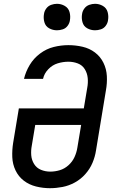

<svg xmlns="http://www.w3.org/2000/svg" viewBox="-20 -980 616 1008"><path d="M242 8Q275 8 308.5 1.5Q342 -5 373 -22Q404 -39 428 -66Q452 -93 465.5 -125Q479 -157 484 -190L536 -505Q543 -543 541 -580.5Q539 -618 523 -650.5Q507 -683 478.5 -704.5Q450 -726 413.5 -734.5Q377 -743 339 -743Q301 -743 262.5 -733.5Q224 -724 190.5 -699Q157 -674 136 -639Q115 -604 106 -566H206Q212 -594 233.5 -616.5Q255 -639 283 -647.5Q311 -656 339 -656Q365 -656 388.5 -647Q412 -638 425 -617Q438 -596 440.5 -570.5Q443 -545 438 -519L420 -411H79L49 -230Q43 -192 44.5 -155Q46 -118 61.5 -85.5Q77 -53 105 -31.5Q133 -10 169 -1Q205 8 242 8ZM244 -79Q218 -79 195 -88.5Q172 -98 159 -119Q146 -140 144 -165Q142 -190 147 -216L165 -324H406L386 -204Q382 -179 371 -155Q360 -131 339.5 -112.5Q319 -94 294 -86.5Q269 -79 244 -79ZM479 -821Q494 -821 509.5 -826Q525 -831 535 -844.5Q545 -858 547 -873Q551 -896 545 -917Q539 -938 520 -949Q501 -960 479 -960Q464 -960 448.5 -954.5Q433 -949 423 -935.5Q413 -922 411 -907Q407 -885 413 -863.5Q419 -842 438 -831.5Q457 -821 479 -821ZM279 -821Q294 -821 309.5 -826Q325 -831 335 -844.5Q345 -858 347 -873Q351 -896 345 -917Q339 -938 320 -949Q301 -960 279 -960Q264 -960 248.5 -954.5Q233 -949 223 -935.5Q213 -922 211 -907Q207 -885 213 -863.5Q219 -842 238 -831.5Q257 -821 279 -821Z"/></svg>

Font: Iosevka Sparkle Medium Oblique
Style: Regular
Weight: 500
Italic angle: -9°
Designer: Belleve Invis
Foundry: Belleve Invis
Version: Version 4.5.0; ttfautohint (v1.8.3)